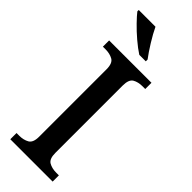

<svg xmlns="http://www.w3.org/2000/svg" viewBox="-302 -956 981 981"><g transform="rotate(45 188.0 -465.5)"><path d="M35 0V-45H55Q85 -45 107.5 -57.5Q130 -70 130 -113V-600Q130 -644 107.5 -656.5Q85 -669 55 -669H35V-714H341V-669H322Q290 -669 268.5 -656.5Q247 -644 247 -600V-113Q247 -70 269 -57.5Q291 -45 322 -45H341V0ZM196 -771Q168 -789 134.5 -817.5Q101 -846 73 -875Q45 -904 32 -921V-931H153Q169 -897 195 -855Q221 -813 243 -784V-771Z"/></g></svg>

Font: Noto Serif Lao Medium
Style: Regular
Weight: 500
Designer: Monotype Design Team
Foundry: Monotype Imaging Inc.
Version: Version 2.003; ttfautohint (v1.8.4.7-5d5b)